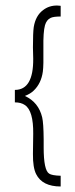

<svg xmlns="http://www.w3.org/2000/svg" viewBox="-20 -632 274 700"><path d="M201.2 47.9Q134.3 47.9 111.8 2.9Q99.6 -21 100.1 -70.8L101.1 -144Q102.1 -228 70.8 -249Q56.6 -258.8 34.2 -258.8V-304.2Q102.1 -304.2 101.1 -418L100.1 -459Q100.1 -513.2 103 -533.2Q109.9 -575.2 137.2 -595.2Q159.2 -612.3 189 -611.8Q193.8 -611.8 201.2 -610.8V-571.8Q175.3 -571.8 165 -566.9Q149.9 -560.1 144 -540Q137.2 -515.1 138.2 -457Q139.2 -392.1 136.2 -371.1Q130.4 -328.1 103 -301.8Q91.8 -290.5 70.8 -282.2Q120.6 -259.3 133.8 -204.1Q138.7 -183.1 139.2 -124V-94.2Q139.2 -11.2 159.2 1Q168.9 7.8 201.2 8.8Z"/></svg>

Font: Kikakui Sans Pro
Style: Regular
Weight: 400
Version: 0.2